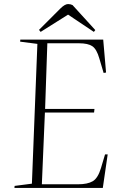

<svg xmlns="http://www.w3.org/2000/svg" viewBox="-20 -925 587 945"><path d="M164 -709 79 -720 80 -730H488L502 -568L490 -566L469 -637Q456 -683 434.5 -697.5Q413 -712 369 -712H213L202 -389H445L443 -371H201L186 -18H364Q411 -18 436.5 -33Q462 -48 477 -98L497 -165H510L486 0H51L52 -10L137 -21ZM449 -777 442 -768 315 -853 180 -768 172 -778 276 -882Q299 -905 315 -905Q327 -905 337 -900Z"/></svg>

Font: Literata 72pt ExtraLight
Style: Italic
Weight: 200
Italic angle: -2°
Designer: Latin by Veronika Burian and Jose Scaglione. Greek by Irene Vlachou. Cyrillic by Vera Evstafieva
Foundry: TypeTogether
Version: Version 3.002